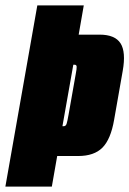

<svg xmlns="http://www.w3.org/2000/svg" viewBox="-65 -695 482 715"><path d="M-45 0 74 -675H247L228 -566H306Q363 -566 383.8 -533.8Q404.5 -501.5 392 -431L360 -249Q347.5 -176.5 316.5 -145.2Q285.5 -114 226 -114H148L128 0ZM167.5 -225H172.5Q180 -225 183 -234Q186 -243 190.5 -269L217 -419Q221 -439.5 220.5 -446.8Q220 -454 212.5 -454H208Z"/></svg>

Font: Anybody UltraCondensed Black
Style: Italic
Weight: 900
Width: 1
Italic angle: -10°
Designer: Tyler Finck
Foundry: Etcetera Type Company
Version: Version 1.010; ttfautohint (v1.8.3) -l 8 -r 50 -G 200 -x 14 